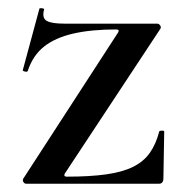

<svg xmlns="http://www.w3.org/2000/svg" viewBox="-20 -443 445 463"><path d="M36 -12 265 -365Q269 -372 260 -372Q200 -372 156.5 -362Q113 -352 86 -330.5Q59 -309 47 -272Q46 -269 40 -270.5Q34 -272 35 -274L75 -422Q76 -424 82 -423Q88 -422 86 -419Q81 -399 93 -392.5Q105 -386 135 -386Q173 -386 229 -386Q285 -386 359 -386Q363 -386 366 -382Q369 -378 367 -374L136 -24Q133 -17 141 -17Q197 -17 236 -22.5Q275 -28 300.5 -40.5Q326 -53 341 -74Q356 -95 364 -126Q365 -128 370.5 -128Q376 -128 376 -126L374 -11Q374 -7 371.5 -3.5Q369 0 364 0Q316 0 260 0Q204 0 148 0Q92 0 43 0Q39 0 36.5 -4Q34 -8 36 -12Z"/></svg>

Font: Cormorant SemiBold
Style: Regular
Weight: 600
Designer: Christian Thalmann (Catharsis Fonts)
Foundry: Catharsis Fonts
Version: Version 4.000